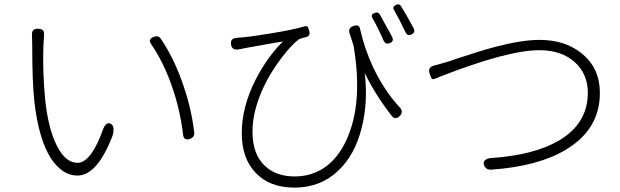

<svg xmlns="http://www.w3.org/2000/svg" viewBox="-20 -810 2831 876"><path d="M333 -9Q266 -9 214 -85Q157 -172 137 -345Q127 -434 127 -601Q127 -631 126 -648Q123 -680 154 -679Q170 -678 176 -671.5Q182 -665 181 -650Q181 -644 180 -632Q179 -608 178 -599Q174 -483 186 -356Q200 -223 239.5 -145Q279 -67 334 -67Q366 -67 397 -110Q425 -149 449 -217Q456 -237 467 -245Q479 -253 492 -240Q498 -233 498 -217Q498 -203 494 -192Q424 -9 333 -9ZM815 -198Q801 -315 761 -426Q723 -531 670 -608Q653 -631 682 -642Q702 -650 713 -634Q770 -551 810 -439Q852 -324 866 -208Q869 -185 848 -177Q818 -165 815 -198Z M1323 46Q1210 46 1146 -22Q1083 -88 1083 -202Q1083 -323 1147 -448Q1198 -548 1271 -621Q1250 -617 1201 -609Q1116 -594 1090 -589Q1088 -589 1083 -587Q1074 -586 1069 -585Q1038 -579 1034 -607.5Q1030 -636 1060 -637Q1064 -638 1071 -638.5Q1078 -639 1081 -639Q1136 -644 1224 -659Q1320 -675 1367 -689Q1378 -693 1383 -688Q1387 -684 1391 -669Q1397 -646 1377 -641Q1376 -641 1373 -640Q1351 -635 1344 -631Q1309 -605 1263 -544Q1208 -472 1174 -393Q1132 -296 1132 -209Q1132 -104 1191 -51Q1241 -5 1325 -5Q1403 -5 1464 -48Q1523 -90 1560 -170Q1638 -338 1593 -602Q1587 -620 1575 -658Q1567 -683 1592 -691Q1606 -696 1613 -693Q1620 -690 1623 -677Q1643 -587 1683 -502Q1731 -400 1801 -323Q1824 -301 1804 -281Q1783 -260 1766 -283Q1692 -378 1644 -477Q1660 -343 1630 -226Q1599 -103 1524 -32Q1443 46 1323 46ZM1731 -623Q1705 -683 1679 -728Q1670 -744 1689 -751Q1705 -757 1712 -745Q1714 -741 1719 -733Q1734 -706 1742 -691Q1747 -683 1756.5 -665.5Q1766 -648 1770 -639Q1778 -621 1758 -613Q1740 -606 1731 -623ZM1830 -663Q1828 -666 1825 -673Q1812 -701 1804 -716Q1786 -750 1778 -764Q1768 -779 1787 -788Q1802 -794 1809 -783Q1836 -740 1867 -681Q1877 -662 1857 -653Q1839 -644 1830 -663Z M2189 -55Q2183 -70 2193 -79Q2203 -88 2221 -89Q2415 -102 2529 -168Q2662 -246 2662 -387Q2662 -471 2604 -525Q2543 -581 2441 -581Q2296 -581 1987 -460Q1971 -453 1965 -451Q1955 -447 1951 -450Q1948 -452 1945 -461Q1943 -468 1941 -472Q1929 -503 1961 -511Q1974 -514 2001 -522Q2019 -527 2028 -530Q2039 -534 2066 -543Q2177 -580 2243 -597Q2361 -628 2442 -628Q2560 -628 2637 -564Q2717 -497 2717 -386Q2717 -219 2560 -126Q2434 -51 2222 -36Q2198 -34 2189 -55Z"/></svg>

Font: GenSenRounded TW L
Style: Regular
Weight: 300
Version: Version 1.501;PS 1;hotconv 16.6.51;makeotf.lib2.5.65220